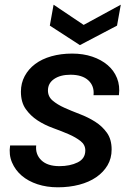

<svg xmlns="http://www.w3.org/2000/svg" viewBox="-20 -788 574 817"><path d="M455 -152Q455 -114 437.5 -84.5Q420 -55 389.5 -34Q359 -13 317 -2Q275 9 226 9Q179 9 139.5 -4Q100 -17 72.5 -40.5Q45 -64 31 -97Q17 -130 23 -169H134Q130 -131 156 -106Q182 -81 233 -81Q278 -81 310.5 -97Q343 -113 343 -148Q343 -172 322.5 -188Q302 -204 272 -217Q242 -230 206 -243Q170 -256 140 -275.5Q110 -295 89.5 -324Q69 -353 69 -398Q69 -434 85 -464Q101 -494 129.5 -515.5Q158 -537 198.5 -548.5Q239 -560 287 -560Q334 -560 372.5 -547Q411 -534 438 -511Q465 -488 478 -455.5Q491 -423 486 -383H378Q382 -422 356 -446Q330 -470 280 -470Q237 -470 210.5 -452Q184 -434 184 -403Q184 -377 204 -360Q224 -343 254 -329.5Q284 -316 319.5 -302.5Q355 -289 385 -270Q415 -251 435 -223Q455 -195 455 -152ZM494 -768 478 -679 320 -596 192 -679 208 -768 336 -682Z"/></svg>

Font: SVN-Poppins Medium
Style: Italic
Weight: 500
Italic angle: -10°
Designer: Ninad Kale (Devanagari), Jonny Pinhorn (Latin)
Foundry: Indian Type Foundry
Version: Version 3.002 2017; ttfautohint (v1.8.3)